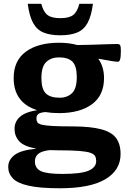

<svg xmlns="http://www.w3.org/2000/svg" viewBox="-20 -752 670 1004"><path d="M288.5 -160.5Q250.5 -160.5 217.5 -166Q191.5 -164 181 -156.2Q170.5 -148.5 170.5 -132Q170.5 -120.5 175.2 -112.8Q180 -105 197.8 -100.2Q215.5 -95.5 254.5 -93.2Q293.5 -91 362.5 -91Q454 -90.5 508.5 -76.2Q563 -62 586.8 -30.5Q610.5 1 610.5 53.5Q610.5 138 531 185.2Q451.5 232.5 292.5 232.5Q189 232.5 130 219.2Q71 206 47 180.8Q23 155.5 23 120.5Q23 84 56 58.5Q89 33 170.5 25.5Q104.5 13.5 80.2 -13.5Q56 -40.5 56 -78.5Q56 -115 83.2 -140.2Q110.5 -165.5 174 -176Q51.5 -215 51.5 -344Q51.5 -435 115.2 -481.8Q179 -528.5 288.5 -528.5Q341.5 -528.5 384.5 -516.5Q425 -517 466.8 -518.2Q508.5 -519.5 542.5 -520.8Q576.5 -522 593 -522Q605 -522 608.5 -515Q612 -508 612 -487Q612 -455 608.2 -442Q604.5 -429 597 -429Q587.5 -429 565.2 -432.5Q543 -436 494 -445Q524 -402.5 524 -344Q524 -253 460.8 -206.8Q397.5 -160.5 288.5 -160.5ZM292.5 -241Q331.5 -241 356.5 -264.8Q381.5 -288.5 381.5 -349.5Q381.5 -406 359.2 -429Q337 -452 288 -452Q248 -452 222.2 -428.2Q196.5 -404.5 196.5 -343.5Q196.5 -287 219.2 -264Q242 -241 292.5 -241ZM162.5 92Q162.5 127.5 193.2 142.5Q224 157.5 306.5 157.5Q403.5 157.5 443.2 140.5Q483 123.5 483 90Q483 75.5 477.5 64.8Q472 54 453 47.2Q434 40.5 394.2 37.2Q354.5 34 286.5 34Q261 34 238.5 33Q195.5 38.5 179 53.5Q162.5 68.5 162.5 92ZM295.5 -657Q340.5 -657 362.2 -673.2Q384 -689.5 395 -732H466Q457.5 -667.5 437.8 -631.8Q418 -596 383.2 -581.8Q348.5 -567.5 295.5 -567.5Q242.5 -567.5 207.8 -581.8Q173 -596 153.2 -631.8Q133.5 -667.5 125 -732H196Q207 -689.5 228.8 -673.2Q250.5 -657 295.5 -657Z"/></svg>

Font: Newsreader 6pt SemiBold
Style: Regular
Weight: 600
Designer: Hugues Gentile
Foundry: Production Type
Version: Version 1.003; ttfautohint (v1.8.3)